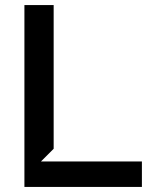

<svg xmlns="http://www.w3.org/2000/svg" viewBox="-20 -735 612 755"><path d="M76 0H538V-100H141L191 -150V-715H76Z"/></svg>

Font: LaHaus Display SemiBold
Style: Regular
Weight: 600
Designer: We are Make, BastardaType, Dalton Maag Ltd
Foundry: BastardaType, Dalton Maag Ltd
Version: Version 3.100;Glyphs 3.3 (3331)